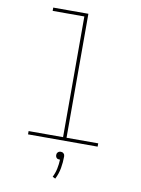

<svg xmlns="http://www.w3.org/2000/svg" viewBox="-102 -803 803 1092"><g transform="rotate(10 300.0 -257.0)"><path d="M99 0V-19H298V-716H115V-735H318V-19H501V0ZM295 221 279 213Q291 189 296.5 163Q302 137 303 110Q303 110 302 110Q301 110 300 110Q295 110 291 109Q287 108 283.5 104.5Q280 101 278.5 96.5Q277 92 277 88Q277 83 278.5 79Q280 75 283.5 71.5Q287 68 291 66.5Q295 65 300 65Q305 65 309 66.5Q313 68 316.5 71.5Q320 75 321.5 79Q323 83 323 88Q323 122 317 156Q311 190 295 221Z"/></g></svg>

Font: Iosevka Slab Thin Extended
Style: Regular
Weight: 100
Width: 7
Monospace: yes
Designer: Belleve Invis
Foundry: Belleve Invis
Version: Version 11.1.1; ttfautohint (v1.8.3)